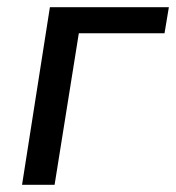

<svg xmlns="http://www.w3.org/2000/svg" viewBox="-20 -511 487 531"><path d="M41 0 118 -491H447L435 -419H198L131 0Z"/></svg>

Font: Nunito Sans 10pt SemiCondensed Medium
Style: Italic
Weight: 500
Width: 4
Italic angle: -9°
Designer: Vernon Adams
Foundry: Vernon Adams
Version: Version 3.101;gftools[0.9.27]